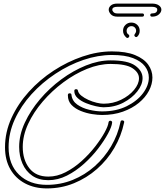

<svg xmlns="http://www.w3.org/2000/svg" viewBox="-20 -1023 921 1072"><path d="M242 29Q173 29 120 1Q67 -27 37.5 -78.5Q8 -130 8 -201Q8 -285 44 -364Q80 -443 141 -510.5Q202 -578 279.5 -628.5Q357 -679 441 -707.5Q525 -736 605 -736Q684 -736 734 -715.5Q784 -695 807.5 -662Q831 -629 831 -590Q831 -553 811.5 -516Q792 -479 755 -448.5Q718 -418 666 -399.5Q614 -381 550 -381Q526 -381 494 -386Q462 -391 431 -403.5Q400 -416 379.5 -437Q359 -458 359 -491V-492Q359 -502 369 -502Q379 -502 379 -493Q383 -459 411.5 -439Q440 -419 478.5 -410Q517 -401 550 -401Q629 -401 687.5 -430Q746 -459 778.5 -502.5Q811 -546 811 -590Q811 -624 789.5 -652.5Q768 -681 723 -698.5Q678 -716 605 -716Q527 -716 446 -688.5Q365 -661 290 -611.5Q215 -562 156 -497Q97 -432 62.5 -356.5Q28 -281 28 -201Q28 -104 86.5 -47.5Q145 9 242 9Q318 9 386 -18.5Q454 -46 508.5 -94.5Q563 -143 600.5 -206.5Q638 -270 653 -343Q654 -351 663 -351Q668 -351 671.5 -347.5Q675 -344 673 -339Q657 -263 618 -196.5Q579 -130 521.5 -79.5Q464 -29 393 0Q322 29 242 29ZM250 -17Q196 -17 160 -42Q124 -67 105.5 -109.5Q87 -152 87 -203Q87 -270 118.5 -338Q150 -406 203 -468.5Q256 -531 322.5 -580Q389 -629 460 -657.5Q531 -686 598 -686Q694 -686 735 -656.5Q776 -627 776 -587Q776 -550 746.5 -512.5Q717 -475 668 -449.5Q619 -424 558 -424Q542 -424 515 -430Q488 -436 460.5 -447Q433 -458 414 -475Q395 -492 395 -514V-516Q395 -525 405 -525Q414 -525 415 -517Q418 -502 434 -489Q450 -476 473 -465.5Q496 -455 519 -449.5Q542 -444 558 -444Q611 -444 656 -466Q701 -488 728.5 -521Q756 -554 756 -586Q756 -618 720 -642Q684 -666 598 -666Q534 -666 466 -638.5Q398 -611 334 -563.5Q270 -516 218.5 -456Q167 -396 137 -331Q107 -266 107 -203Q107 -131 143.5 -84Q180 -37 250 -37Q299 -37 346.5 -61.5Q394 -86 436 -124Q478 -162 511 -204.5Q544 -247 564 -283.5Q584 -320 586 -340Q588 -349 596 -349Q600 -349 603.5 -346Q607 -343 606 -338Q604 -316 583 -277Q562 -238 528 -193.5Q494 -149 449 -108.5Q404 -68 353.5 -42.5Q303 -17 250 -17ZM686 -813Q667 -829 667 -851Q667 -871 680.5 -884Q694 -897 713 -897Q733 -897 746.5 -884Q760 -871 760 -851Q760 -832 747 -819Q744 -816 740 -816Q735 -816 731.5 -821.5Q728 -827 733 -833Q740 -842 740 -851Q740 -862 732.5 -869.5Q725 -877 714 -877Q703 -877 695 -869.5Q687 -862 687 -851Q687 -836 698 -830Q702 -827 702 -822Q702 -817 697 -813Q692 -809 686 -813ZM635 -930Q611 -930 599 -943Q587 -956 587 -969Q587 -982 599 -992.5Q611 -1003 635 -1003H829Q853 -1003 867 -993Q881 -983 881 -969Q881 -955 867 -942.5Q853 -930 829 -930Q819 -930 819 -939Q819 -948 829 -948Q858 -948 858 -970Q858 -977 850 -981Q842 -985 829 -985H635Q607 -985 607 -969Q607 -962 614 -955Q621 -948 635 -948H774Q784 -948 784 -939Q784 -930 774 -930Z"/></svg>

Font: Neonderthaw
Style: Regular
Weight: 400
Designer: Robert E. Leuschke
Foundry: Robert E. Leuschke
Version: Version 1.010; ttfautohint (v1.8.3)